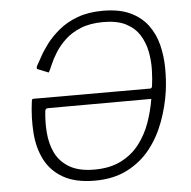

<svg xmlns="http://www.w3.org/2000/svg" viewBox="-53 -805 865 868"><g transform="rotate(-5 379.0 -371.0)"><path d="M637 -392Q642 -426 643 -467.5Q644 -509 636 -550Q628 -591 606.5 -625.5Q585 -660 545.5 -680.5Q506 -701 443 -701Q383 -701 340 -683.5Q297 -666 268.5 -639Q240 -612 222 -583Q204 -554 194 -530Q184 -506 178 -496Q177 -495 175.5 -496Q174 -497 170 -498L128 -515Q124 -516 126 -527Q134 -540 148 -566.5Q162 -593 185.5 -624.5Q209 -656 244.5 -685.5Q280 -715 329.5 -733.5Q379 -752 445 -752Q520 -752 569.5 -728.5Q619 -705 648.5 -665Q678 -625 690.5 -574.5Q703 -524 703.5 -469.5Q704 -415 697 -364Q687 -295 662 -227.5Q637 -160 595 -107Q553 -54 490.5 -22Q428 10 343 10Q255 10 200 -21.5Q145 -53 117.5 -106.5Q90 -160 85 -229Q80 -298 90 -373Q91 -378 92 -380.5Q93 -383 99 -383H628Q632 -383 634 -385.5Q636 -388 637 -392ZM159 -335Q150 -335 147 -325Q141 -275 145 -224.5Q149 -174 169 -132.5Q189 -91 232 -65.5Q275 -40 345 -40Q416 -40 466.5 -65.5Q517 -91 550 -134Q583 -177 601.5 -229.5Q620 -282 629 -336Z"/></g></svg>

Font: Libre Franklin ExtraLight
Style: Italic
Weight: 250
Italic angle: -8°
Designer: Pablo Impallari, Rodrigo Fuenzalida, Nhung Nguyen
Foundry: Impallari Type
Version: Version 3.000